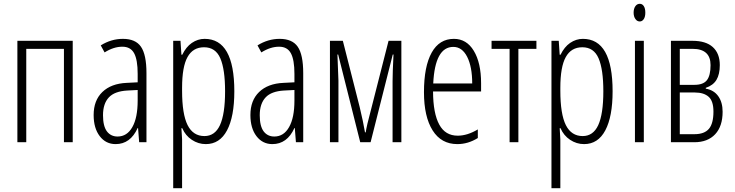

<svg xmlns="http://www.w3.org/2000/svg" viewBox="-20 -743 3837 1003"><path d="M359.9 -529.8V0H314V-487.8H117.2V0H70.8V-529.8Z M594.2 -29.8Q643.6 -29.8 671.4 -79.1Q699.2 -127.9 699.2 -217.8V-272.9L644 -270Q579.1 -266.1 549.3 -234.9Q518.1 -202.1 518.1 -141.1Q518.1 -84 538.6 -56.6Q559.1 -29.8 594.2 -29.8ZM707 0 701.2 -74.2H699.2Q661.1 9.8 584 9.8Q532.7 9.8 501 -31.7Q469.2 -73.2 469.2 -142.1Q469.2 -218.3 514.6 -262.2Q560.5 -306.6 642.1 -310.1L699.2 -313V-356.9Q699.2 -430.7 680.7 -464.8Q662.1 -499 619.1 -499Q573.7 -499 526.4 -469.2L506.3 -505.9Q561 -540 622.1 -540Q688 -540 716.3 -499Q745.1 -457.5 745.1 -360.8V0Z M1045.9 -496.1Q987.8 -496.1 959.5 -444.8Q931.2 -394 931.2 -284.2V-269Q931.2 -147 960 -89.4Q988.8 -32.2 1047.9 -32.2Q1102.5 -32.2 1128.9 -88.9Q1155.8 -147 1155.8 -266.1Q1155.8 -380.9 1130.9 -438.5Q1106 -496.1 1045.9 -496.1ZM1055.2 9.8Q1015.6 9.8 981.9 -12.7Q948.7 -34.7 932.1 -73.2H927.7L931.2 -15.1V240.2H884.8V-529.8H922.9L927.7 -457H932.1Q952.1 -498 981.9 -518.6Q1013.2 -540 1048.8 -540Q1204.1 -540 1204.1 -266.1Q1204.1 -133.8 1166 -62Q1127.9 9.8 1055.2 9.8Z M1413.1 -29.8Q1462.4 -29.8 1490.2 -79.1Q1518.1 -127.9 1518.1 -217.8V-272.9L1462.9 -270Q1397.9 -266.1 1368.2 -234.9Q1336.9 -202.1 1336.9 -141.1Q1336.9 -84 1357.4 -56.6Q1377.9 -29.8 1413.1 -29.8ZM1525.9 0 1520 -74.2H1518.1Q1480 9.8 1402.8 9.8Q1351.6 9.8 1319.8 -31.7Q1288.1 -73.2 1288.1 -142.1Q1288.1 -218.3 1333.5 -262.2Q1379.4 -306.6 1460.9 -310.1L1518.1 -313V-356.9Q1518.1 -430.7 1499.5 -464.8Q1481 -499 1438 -499Q1392.6 -499 1345.2 -469.2L1325.2 -505.9Q1379.9 -540 1440.9 -540Q1506.8 -540 1535.2 -499Q1564 -457.5 1564 -360.8V0Z M1861.8 0 1746.6 -458H1742.7Q1748 -339.8 1748 -321.8V0H1703.6V-529.8H1771L1858.9 -184.1Q1877.4 -106.9 1886.7 -51.8H1890.6Q1892.1 -64.9 1899.4 -96.7Q1909.7 -139.6 2009.8 -529.8H2076.7V0H2030.8V-318.8Q2030.8 -360.4 2035.6 -458H2031.7L1916 0Z M2348.1 -498Q2252.4 -498 2243.2 -307.1H2446.8Q2446.8 -394.5 2420.4 -446.3Q2394 -498 2348.1 -498ZM2369.1 9.8Q2285.2 9.8 2240.2 -61.5Q2194.8 -133.3 2194.8 -261.2Q2194.8 -396.5 2235.4 -468.8Q2275.4 -540 2351.1 -540Q2417.5 -540 2455.1 -477.5Q2493.2 -414.6 2493.2 -308.1V-265.1H2242.2Q2242.7 -150.4 2274.9 -91.8Q2306.2 -34.2 2371.1 -34.2Q2421.4 -34.2 2476.1 -66.9V-22Q2425.3 9.8 2369.1 9.8Z M2782.2 -529.8V-487.8H2688V0H2642.1V-487.8H2547.9V-529.8Z M3022 -496.1Q2963.9 -496.1 2935.5 -444.8Q2907.2 -394 2907.2 -284.2V-269Q2907.2 -147 2936 -89.4Q2964.8 -32.2 3023.9 -32.2Q3078.6 -32.2 3105 -88.9Q3131.8 -147 3131.8 -266.1Q3131.8 -380.9 3106.9 -438.5Q3082 -496.1 3022 -496.1ZM3031.2 9.8Q2991.7 9.8 2958 -12.7Q2924.8 -34.7 2908.2 -73.2H2903.8L2907.2 -15.1V240.2H2860.8V-529.8H2898.9L2903.8 -457H2908.2Q2928.2 -498 2958 -518.6Q2989.3 -540 3024.9 -540Q3180.2 -540 3180.2 -266.1Q3180.2 -133.8 3142.1 -62Q3104 9.8 3031.2 9.8Z M3290 -676.8Q3290 -697.8 3299.3 -710.9Q3308.1 -723.1 3322.3 -723.1Q3335.4 -723.1 3343.3 -710.9Q3351.1 -698.7 3351.1 -676.8Q3351.1 -655.8 3343.3 -643.6Q3335 -630.9 3322.3 -630.9Q3308.1 -630.9 3299.3 -643.6Q3290 -656.7 3290 -676.8ZM3343.3 0H3296.9V-529.8H3343.3Z M3691.9 -402.8Q3691.9 -487.8 3598.1 -487.8H3531.2V-299.8H3607.9Q3653.8 -299.8 3672.9 -324.2Q3691.9 -348.6 3691.9 -402.8ZM3707 -160.2Q3707 -214.4 3682.6 -236.8Q3657.2 -259.8 3609.9 -259.8H3531.2V-42H3607.9Q3659.7 -42 3683.6 -70.3Q3707 -98.1 3707 -160.2ZM3740.2 -402.8Q3740.2 -355 3722.7 -325.7Q3705.1 -296.9 3667 -284.2V-279.8Q3709.5 -272.5 3732.4 -240.2Q3754.9 -208.5 3754.9 -159.2Q3754.9 -83.5 3716.3 -42Q3677.2 0 3606.9 0H3484.9V-529.8H3597.2Q3667.5 -529.8 3703.6 -497.1Q3740.2 -463.9 3740.2 -402.8Z"/></svg>

Font: Germano
Style: Regular
Weight: 300
Width: 3
Foundry: Ascender Corporation
Version: Version 1.10; ttfautohint (v1.5)